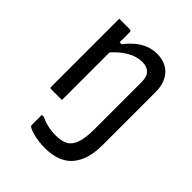

<svg xmlns="http://www.w3.org/2000/svg" viewBox="-221 -667 1042 1042"><g transform="rotate(45 300.0 -146.5)"><path d="M300 160Q341 160 368 145.5Q395 131 408.5 93Q422 55 422 -14L514 -1Q514 3 514 6Q514 9 514 11.5Q514 14 514 18Q514 75 500.5 118.5Q487 162 461.5 191Q436 220 396.5 235Q357 250 304 250Q257 250 218 240Q179 230 168 220Q167 218 166 216Q165 214 165 212Q165 192 165 172.5Q165 153 165 134H180Q207 147 235.5 153.5Q264 160 300 160ZM373 -543Q407 -543 433.5 -532Q460 -521 477.5 -501Q495 -481 504.5 -453.5Q514 -426 514 -393Q514 -345 514 -297Q514 -249 514 -200.5Q514 -152 514 -103Q514 -77 514 -51.5Q514 -26 514 0Q492 0 473.5 0Q455 0 433 0Q428 0 425 -3Q422 -6 422 -11Q422 -57 422 -102.5Q422 -148 422 -193.5Q422 -239 422 -284.5Q422 -330 422 -375Q422 -416 402.5 -435.5Q383 -455 347 -455Q326 -455 304 -448.5Q282 -442 260 -429Q238 -416 215.5 -396Q193 -376 170 -348V-443H200Q223 -473 249.5 -495.5Q276 -518 307 -530.5Q338 -543 373 -543ZM174 -532Q178 -532 180 -530.5Q182 -529 183.5 -527Q185 -525 185 -521Q185 -435 185 -348Q185 -261 185 -174Q185 -87 185 0Q171 0 158 0Q145 0 132 0Q119 0 104 0Q101 0 99 -0.5Q97 -1 95.5 -2.5Q94 -4 93.5 -6Q93 -8 93 -11Q93 -64 93 -117Q93 -170 93 -222Q93 -274 93 -327Q93 -380 93 -433Q93 -465 93 -490.5Q93 -516 93 -532Q109 -532 122.5 -532Q136 -532 148.5 -532Q161 -532 174 -532Z"/></g></svg>

Font: Rec Mono Linear
Style: Regular
Weight: 400
Monospace: yes
Version: Version 1.085; ttfautohint (v1.8.4.7-5d5b)